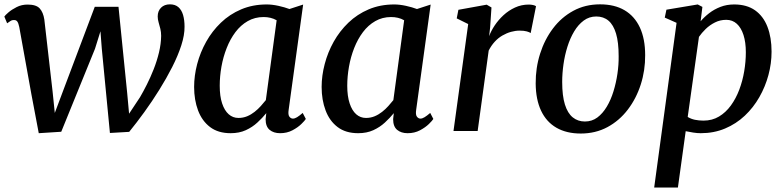

<svg xmlns="http://www.w3.org/2000/svg" viewBox="-20 -588 3522 862"><path d="M154 10 121 -164.5 66.5 -466.5Q63 -483.5 58 -490.8Q53 -498 44 -498Q34 -498.5 26.8 -493.5Q19.5 -488.5 12 -483.5L-0.5 -513.5Q3 -519.5 17.8 -532.2Q32.5 -545 54.8 -556.2Q77 -567.5 104 -567.5Q142.5 -567.5 158.2 -550.2Q174 -533 179 -500.5L216 -178L226 -81L266 -187.5L405.5 -557.5H512L551 -170.5L559.5 -77.5L608.5 -151.5Q623 -176 639.2 -208.2Q655.5 -240.5 670 -277.2Q684.5 -314 693.8 -352.5Q703 -391 703.5 -427Q703.5 -444 699.8 -459Q696 -474 692 -487.8Q688 -501.5 688 -514Q688 -538.5 703 -553.5Q718 -568.5 743 -568.5Q766.5 -568.5 781 -555.8Q795.5 -543 802 -520.5Q808.5 -498 808.5 -468.5Q809 -431 794 -384.5Q779 -338 753.2 -287.2Q727.5 -236.5 695.2 -184.8Q663 -133 628 -84.8Q593 -36.5 560 4L473.5 9L437 -369.5L431 -447.5L406.5 -369L255 3.5Z M1276 -95.5Q1272.5 -73 1279.2 -64.2Q1286 -55.5 1295 -55.5Q1303.5 -55.5 1313.8 -61.8Q1324 -68 1339 -81L1353 -54Q1349 -47 1333.2 -31.5Q1317.5 -16 1293 -3Q1268.5 10 1237.5 10Q1208.5 10 1190.5 -5Q1172.5 -20 1172.5 -53L1175.5 -80Q1158 -58.5 1135.5 -37.8Q1113 -17 1083.5 -3.5Q1054 10 1015.5 10Q959.5 10 923.2 -17.5Q887 -45 869.2 -92.2Q851.5 -139.5 851.5 -197.5Q851.5 -248 865.2 -300.5Q879 -353 905.8 -400.8Q932.5 -448.5 971.8 -486.2Q1011 -524 1062.8 -546Q1114.5 -568 1177.5 -568Q1201.5 -568 1230 -561.8Q1258.5 -555.5 1279.5 -547.5L1341 -567.5ZM1222 -497Q1209 -504.5 1194.2 -508Q1179.5 -511.5 1163.5 -511.5Q1124 -511.5 1092.2 -493.2Q1060.5 -475 1037 -443.8Q1013.5 -412.5 997.8 -372.5Q982 -332.5 974.2 -288.8Q966.5 -245 966.5 -203Q966.5 -156 977.2 -123.8Q988 -91.5 1006.8 -75Q1025.5 -58.5 1050.5 -58.5Q1071.5 -58.5 1089.5 -66Q1107.5 -73.5 1123 -85.8Q1138.5 -98 1151 -112Q1163.5 -126 1173.5 -138.5Z M1848.5 -95.5Q1845 -73 1851.8 -64.2Q1858.5 -55.5 1867.5 -55.5Q1876 -55.5 1886.2 -61.8Q1896.5 -68 1911.5 -81L1925.5 -54Q1921.5 -47 1905.8 -31.5Q1890 -16 1865.5 -3Q1841 10 1810 10Q1781 10 1763 -5Q1745 -20 1745 -53L1748 -80Q1730.5 -58.5 1708 -37.8Q1685.5 -17 1656 -3.5Q1626.5 10 1588 10Q1532 10 1495.8 -17.5Q1459.5 -45 1441.8 -92.2Q1424 -139.5 1424 -197.5Q1424 -248 1437.8 -300.5Q1451.5 -353 1478.2 -400.8Q1505 -448.5 1544.2 -486.2Q1583.5 -524 1635.2 -546Q1687 -568 1750 -568Q1774 -568 1802.5 -561.8Q1831 -555.5 1852 -547.5L1913.5 -567.5ZM1794.5 -497Q1781.5 -504.5 1766.8 -508Q1752 -511.5 1736 -511.5Q1696.5 -511.5 1664.8 -493.2Q1633 -475 1609.5 -443.8Q1586 -412.5 1570.2 -372.5Q1554.5 -332.5 1546.8 -288.8Q1539 -245 1539 -203Q1539 -156 1549.8 -123.8Q1560.5 -91.5 1579.2 -75Q1598 -58.5 1623 -58.5Q1644 -58.5 1662 -66Q1680 -73.5 1695.5 -85.8Q1711 -98 1723.5 -112Q1736 -126 1746 -138.5Z M2016 0 2082 -480 2030.5 -505.5 2038 -544 2165 -567 2186.5 -554.5 2180.5 -465 2176 -425.5Q2184.5 -449 2201 -473.8Q2217.5 -498.5 2240.5 -519.8Q2263.5 -541 2292.2 -554.2Q2321 -567.5 2354 -567.5Q2363.5 -567.5 2373 -565.5Q2382.5 -563.5 2386.5 -560L2362.5 -439.5Q2357.5 -443.5 2345 -447Q2332.5 -450.5 2313 -450.5Q2294 -450.5 2274.2 -445Q2254.5 -439.5 2235.5 -428.5Q2216.5 -417.5 2201 -400.5Q2185.5 -383.5 2174 -361L2124.5 0Z M2674 -568.5Q2739 -568.5 2784 -542Q2829 -515.5 2852.8 -464.5Q2876.5 -413.5 2876.5 -340.5Q2877 -272 2856.8 -208.8Q2836.5 -145.5 2798.5 -95.8Q2760.5 -46 2707 -17.2Q2653.5 11.5 2587.5 11.5Q2523.5 11.5 2478.2 -14.5Q2433 -40.5 2409.2 -91Q2385.5 -141.5 2385 -213Q2384.5 -283 2404.8 -346.8Q2425 -410.5 2462.8 -460.5Q2500.5 -510.5 2554 -539.5Q2607.5 -568.5 2674 -568.5ZM2657 -514Q2625.5 -514 2600.8 -495.8Q2576 -477.5 2557.8 -447Q2539.5 -416.5 2527.5 -378.2Q2515.5 -340 2509.8 -299.2Q2504 -258.5 2504 -220Q2504 -158 2516.2 -118.8Q2528.5 -79.5 2551.5 -61Q2574.5 -42.5 2606 -42.5Q2637.5 -42.5 2661.8 -60.5Q2686 -78.5 2704.2 -109Q2722.5 -139.5 2734.2 -177.8Q2746 -216 2752 -256.8Q2758 -297.5 2757.5 -336Q2757.5 -398 2745.8 -437.2Q2734 -476.5 2711.8 -495.2Q2689.5 -514 2657 -514Z M2917 254 3017.5 -485.5 2964.5 -509 2972 -544.5 3112.5 -568 3133.5 -557 3125.5 -492.5Q3141.5 -511.5 3163.8 -528.8Q3186 -546 3214.2 -557Q3242.5 -568 3276 -568Q3332.5 -568 3369.8 -541.8Q3407 -515.5 3425.5 -467.8Q3444 -420 3444 -356Q3444 -303.5 3430 -251.2Q3416 -199 3389.2 -152Q3362.5 -105 3323.8 -68.5Q3285 -32 3235.2 -11Q3185.5 10 3126 10Q3110 10 3092.5 7.2Q3075 4.5 3058.5 1L3023.5 254ZM3067.5 -63Q3082 -54 3100 -50.2Q3118 -46.5 3138.5 -46.5Q3177.5 -46.5 3208 -64.8Q3238.5 -83 3261.2 -114.2Q3284 -145.5 3299 -185.2Q3314 -225 3321.2 -268.2Q3328.5 -311.5 3328.5 -353.5Q3328.5 -398 3318 -430.8Q3307.5 -463.5 3288 -481.2Q3268.5 -499 3240.5 -499Q3213 -499 3189.8 -487.2Q3166.5 -475.5 3148.2 -457.8Q3130 -440 3118 -422.5Z"/></svg>

Font: Merriweather Medium
Style: Italic
Weight: 500
Italic angle: -7.8°
Version: Version 2.101